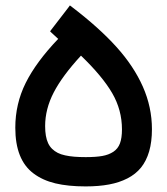

<svg xmlns="http://www.w3.org/2000/svg" viewBox="-20 -684 613 704"><path d="M294.4 -107.9Q331.5 -107.9 355 -112.1Q378.4 -116.2 395.5 -127.4Q412.6 -138.7 419.9 -158.4Q427.2 -178.2 427.2 -209.5Q427.2 -280.8 391.4 -342.5Q355.5 -404.3 276.9 -480Q208.5 -405.8 177 -345Q145.5 -284.2 145.5 -221.7Q145.5 -202.1 148.2 -186.5Q150.9 -170.9 156.5 -158.9Q162.1 -147 171.1 -138.2Q180.2 -129.4 191.7 -123.5Q203.1 -117.7 219 -114.3Q234.9 -110.8 252.9 -109.4Q271 -107.9 294.4 -107.9ZM293.9 -0.5Q229.5 -0.5 182.9 -11.7Q136.2 -22.9 102.8 -48.1Q69.3 -73.2 52.7 -115Q36.1 -156.7 36.1 -215.8Q36.1 -303.2 74.2 -379.9Q112.3 -456.5 193.4 -541.5L169.9 -563L163.6 -569.3L168.9 -576.2L230.5 -656.2L236.3 -664.1L244.1 -658.2Q343.3 -582.5 406.7 -512.2Q470.2 -441.9 503.7 -366.5Q537.1 -291 537.1 -210.4Q537.1 -164.1 526.9 -128.9Q516.6 -93.8 497.1 -69.6Q477.5 -45.4 447.5 -30Q417.5 -14.6 379.9 -7.6Q342.3 -0.5 293.9 -0.5Z"/></svg>

Font: Samim WOL
Style: Medium-WOL
Weight: 500
Foundry: DejaVu fonts team - Redesigned by Saber Rastikerdar
Version: Version 4.0.0